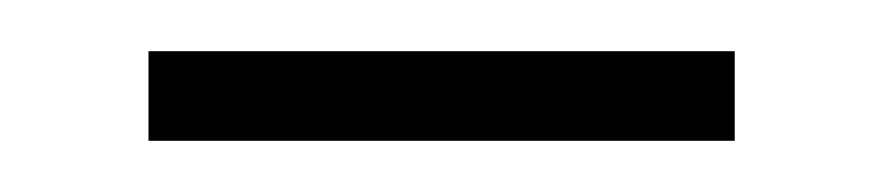

<svg xmlns="http://www.w3.org/2000/svg" viewBox="-20 -307 345 75"><path d="M38 -252V-287H267V-252Z"/></svg>

Font: Noto Sans Malayalam ExtraCondensed ExtraLight
Style: Regular
Weight: 200
Width: 2
Designer: Jelle Bosma - Monotype Design Team
Foundry: Monotype Imaging Inc.
Version: Version 2.104; ttfautohint (v1.8.4.7-5d5b)